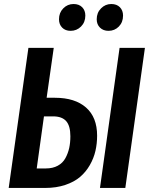

<svg xmlns="http://www.w3.org/2000/svg" viewBox="-20 -927 735 947"><path d="M328.1 -774.9Q302.2 -774.9 286.6 -790.8Q271 -806.6 271 -832Q271 -864.3 292 -885.7Q313 -907.2 342.8 -907.2Q369.6 -907.2 385.3 -891.4Q400.9 -875.5 400.9 -850.1Q400.9 -817.4 379.6 -796.1Q358.4 -774.9 328.1 -774.9ZM586.9 -850.1Q586.9 -817.4 566.2 -796.1Q545.4 -774.9 515.1 -774.9Q489.3 -774.9 473.1 -790.8Q457 -806.6 457 -832Q457 -864.3 478.3 -885.7Q499.5 -907.2 528.8 -907.2Q555.7 -907.2 571.3 -891.4Q586.9 -875.5 586.9 -850.1ZM251 -444.8Q349.6 -444.8 404.3 -396.7Q459 -348.6 459 -257.8Q459 -218.8 450.7 -182.6Q442.4 -146.5 423.1 -112.8Q403.8 -79.1 375 -54.4Q346.2 -29.8 302 -14.9Q257.8 0 203.1 0H22.9L120.1 -690.9H245.1L210 -444.8ZM569.8 -690.9H694.8L598.1 0H473.1ZM206.1 -96.2Q240.2 -96.2 264.9 -109.6Q289.6 -123 302.5 -146.7Q315.4 -170.4 321.3 -196.8Q327.1 -223.1 327.1 -254.9Q327.1 -306.2 306.4 -329.6Q285.6 -353 242.2 -353H196.8L161.1 -96.2Z"/></svg>

Font: Fira Sans Compressed Medium
Style: Italic
Weight: 500
Width: 3
Italic angle: -8°
Designer: Carrois Corporate & Edenspiekermann AG
Foundry: Carrois Corporate GbR & Edenspiekermann AG
Version: Version 4.203;PS 004.203;hotconv 1.0.88;makeotf.lib2.5.64775